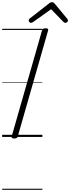

<svg xmlns="http://www.w3.org/2000/svg" viewBox="-20 -1264 647 1772"><path d="M112 14Q97 14 91 9.5Q85 5 88 -6L368 -984Q371 -994 378.5 -998.5Q386 -1003 401 -1003Q415 -1003 421 -998.5Q427 -994 424 -983L144 -5Q141 5 134 9.5Q127 14 112 14ZM266 -1053Q257 -1053 251 -1060.5Q245 -1068 245 -1075Q245 -1081 247 -1084.5Q249 -1088 253 -1092L431 -1231Q439 -1238 446 -1241Q453 -1244 461 -1244Q468 -1244 473.5 -1240.5Q479 -1237 485 -1230L602 -1089Q605 -1086 606 -1081.5Q607 -1077 607 -1074Q607 -1065 599 -1059Q591 -1053 584 -1053Q578 -1053 573.5 -1056Q569 -1059 564 -1063L452 -1179L287 -1062Q280 -1058 275.5 -1055.5Q271 -1053 266 -1053ZM0 478H371V488H0ZM0 -20H371V0H0ZM0 -505H371V-500H0ZM0 -998H371V-988H0Z"/></svg>

Font: Playwrite AU SA Guides
Style: Regular
Weight: 400
Designer: Veronika Burian, José Scaglione
Foundry: TypeTogether
Version: Version 1.003